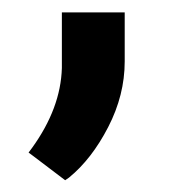

<svg xmlns="http://www.w3.org/2000/svg" viewBox="-20 -137 313 315"><path d="M81.1 154.3 34.7 119.1 26.9 113.3 32.7 105.5Q79.6 40.5 81.5 -25.4V-106.9V-116.7H91.3H174.8H184.6V-106.9V-36.1Q184.6 19 157.5 71.5Q130.4 124 93.3 154.3L86.9 158.7Z"/></svg>

Font: Shabnam Medium FD-WOL
Style: Medium-FD-WOL
Weight: 500
Foundry: DejaVu fonts team - Redesigned by Saber Rastikerdar - Based on Vazir font
Version: Version 5.0.1